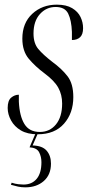

<svg xmlns="http://www.w3.org/2000/svg" viewBox="-20 -567 390 825"><path d="M142 10Q98 10 70 -6.5Q42 -23 27.5 -49.5Q13 -76 13 -103Q13 -135 28 -147.5Q43 -160 61 -160Q61 -152 61 -144.5Q61 -137 61 -130Q64 -68 85 -34Q106 0 151 0Q194 0 220.5 -32.5Q247 -65 247 -122Q247 -160 230.5 -190Q214 -220 171 -252Q132 -281 104 -314Q76 -347 76 -401Q76 -468 118.5 -507.5Q161 -547 224 -547Q265 -547 290 -532Q315 -517 326 -494Q337 -471 337 -446Q337 -419 324 -407Q311 -395 289 -395Q289 -404 289 -413Q289 -422 289 -430Q287 -480 273 -508.5Q259 -537 219 -537Q179 -537 151.5 -506.5Q124 -476 124 -423Q124 -381 144.5 -356.5Q165 -332 205 -301Q246 -271 270.5 -239Q295 -207 295 -150Q295 -81 255 -35.5Q215 10 142 10ZM89 238Q72 238 58 235Q44 232 27 227L30 218Q45 223 58.5 224.5Q72 226 81 226Q117 226 137.5 201.5Q158 177 158 130Q158 106 148 87Q138 68 107 66L135 1H145L120 58Q162 59 180.5 80.5Q199 102 199 136Q199 184 168 211Q137 238 89 238Z"/></svg>

Font: Noto Serif Display ExtraCondensed Light
Style: Italic
Weight: 300
Width: 2
Italic angle: -12°
Designer: Monotype Design Team
Foundry: Monotype Imaging Inc.
Version: Version 2.009